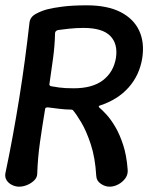

<svg xmlns="http://www.w3.org/2000/svg" viewBox="-40 -702 563 722"><path d="M32 0Q18 0 5 -6.5Q-8 -13 -15 -24Q-22 -35 -20 -49Q-5 -120 8 -191Q21 -262 32.5 -333.5Q44 -405 53.5 -476Q63 -547 71 -618Q74 -639 96 -650.5Q118 -662 138 -667Q156 -672 194 -677Q232 -682 286 -682Q363 -682 412.5 -657Q462 -632 483 -587.5Q504 -543 495 -484Q485 -420 444 -373.5Q403 -327 335 -305Q332 -304 331.5 -302Q331 -300 333 -298Q344 -289 360.5 -271Q377 -253 393.5 -225Q410 -197 423 -157.5Q436 -118 440 -65Q442 -47 432 -32.5Q422 -18 405.5 -9Q389 0 372 0Q355 0 339 -11Q323 -22 322 -40Q318 -109 301.5 -159Q285 -209 266 -241Q247 -273 234 -288Q233 -289 231 -289.5Q229 -290 224 -290Q207 -290 181.5 -293Q156 -296 142 -298Q129 -300 129 -288Q119 -228 110.5 -168.5Q102 -109 100 -49Q100 -35 89 -24Q78 -13 62.5 -6.5Q47 0 32 0ZM237 -370Q308 -370 347.5 -400.5Q387 -431 396 -484Q404 -537 374.5 -567Q345 -597 274 -597Q246 -597 219 -594Q192 -591 178 -589Q174 -588 170.5 -585Q167 -582 167 -577Q166 -530 159.5 -482.5Q153 -435 146 -387Q145 -384 146.5 -381.5Q148 -379 151 -378Q160 -376 182 -373Q204 -370 237 -370Z"/></svg>

Font: Winky Sans
Style: Italic
Weight: 400
Italic angle: -8.97852°
Designer: Simon Atzbach
Foundry: typofactur
Version: Version 1.205